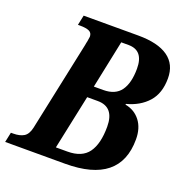

<svg xmlns="http://www.w3.org/2000/svg" viewBox="-149 -828 901 942"><g transform="rotate(20 301.0 -357.0)"><path d="M-10 -52H2Q36 -52 57 -64.5Q78 -77 86 -113L185 -581Q186 -588 187 -592.5Q188 -597 189 -601Q193 -623 193 -627Q193 -647 177 -654.5Q161 -662 129 -662H118L129 -714H414Q517 -714 570 -676.5Q623 -639 623 -566Q623 -488 582 -442Q541 -396 472 -378L471 -374Q520 -365 549 -327.5Q578 -290 578 -231Q578 0 292 0H-21ZM344 -404Q407 -404 435.5 -444Q464 -484 464 -559Q464 -654 385 -654H347L295 -404ZM282 -60Q358 -60 391 -106Q424 -152 424 -241Q424 -344 337 -344H282L222 -60Z"/></g></svg>

Font: Noto Serif Narrow
Style: Bold Italic
Weight: 700
Width: 4
Italic angle: -12°
Designer: Monotype Design Team
Foundry: Monotype Imaging Inc.
Version: Version 1.001